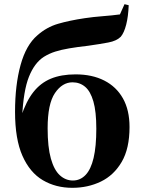

<svg xmlns="http://www.w3.org/2000/svg" viewBox="-20 -882 677 919"><path d="M326 17Q247 17 185 -19.5Q123 -56 87.5 -136Q52 -216 52 -347Q52 -475 78.5 -571Q105 -667 159 -713Q203 -752 257.5 -768Q312 -784 386 -795Q426 -801 471.5 -804.5Q517 -808 554 -813L576 -862L596 -857Q594 -803 584 -764Q574 -725 558 -706Q538 -686 498 -678.5Q458 -671 402 -663Q349 -657 311 -650.5Q273 -644 244.5 -635Q216 -626 190 -610Q145 -581 118.5 -514.5Q92 -448 86 -322L81 -324Q105 -397 139.5 -441Q174 -485 223.5 -505.5Q273 -526 342 -526Q421 -526 479 -496.5Q537 -467 568.5 -411Q600 -355 600 -274Q600 -171 562.5 -107Q525 -43 463 -13Q401 17 326 17ZM329 -18Q364 -18 389.5 -44.5Q415 -71 428 -126Q441 -181 441 -266Q441 -348 427 -396.5Q413 -445 387.5 -466.5Q362 -488 327 -488Q278 -488 243 -436.5Q208 -385 208 -268Q208 -178 223.5 -123Q239 -68 266.5 -43Q294 -18 329 -18Z"/></svg>

Font: Noto Serif TC ExtraBold
Style: Regular
Weight: 800
Designer: Ryoko NISHIZUKA 西塚涼子 (kana & ideographs); Frank Grießhammer (Latin, Greek & Cyrillic); Wenlong ZHANG 张文龙 (bopomofo); San
Foundry: Adobe
Version: Version 2.002-H1;hotconv 1.1.0;makeotfexe 2.6.0